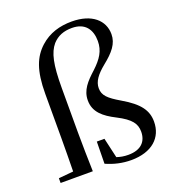

<svg xmlns="http://www.w3.org/2000/svg" viewBox="-148 -935 965 1064"><g transform="rotate(-20 334.0 -402.5)"><path d="M118 0H222C220 -76 218 -154 218 -230V-493C218 -631 233 -696 269 -739C299 -772 336 -786 384 -786C462 -786 495 -736 495 -669C495 -611 468 -571 419 -525C367 -478 330 -438 330 -378C330 -309 378 -270 447 -235C527 -194 549 -161 549 -115C549 -58 515 -18 439 -18C413 -18 392 -22 371 -29L344 -147H299L297 -17C344 4 393 15 444 15C567 15 635 -49 635 -143C635 -208 602 -257 504 -314C436 -354 410 -378 410 -421C410 -460 435 -494 484 -534C544 -582 579 -623 579 -679C579 -760 514 -820 395 -820C325 -820 261 -802 208 -754C151 -702 121 -631 121 -493V-230C121 -166 120 -101 119 -36L32 -28V0Z"/></g></svg>

Font: Noto Serif CJK SC Medium
Style: Regular
Weight: 500
Designer: Ryoko NISHIZUKA 西塚涼子 (kana & ideographs); Frank Grießhammer (Latin, Greek & Cyrillic); Wenlong ZHANG 张文龙 (bopomofo); San
Foundry: Adobe
Version: Version 2.001;hotconv 1.1.0;makeotfexe 2.6.0